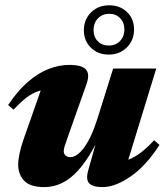

<svg xmlns="http://www.w3.org/2000/svg" viewBox="-20 -710 642 744"><path d="M321.5 -48.5 381 -260.5 395.5 -246.5Q368 -181 340.2 -131.8Q312.5 -82.5 283.2 -50Q254 -17.5 221.2 -1.2Q188.5 15 151.5 15Q97 15 73.8 -9.5Q50.5 -34 50.5 -72Q50.5 -91 55.8 -115.8Q61 -140.5 71 -169L154.5 -407L187 -364Q156 -365 131.8 -357.8Q107.5 -350.5 84.2 -333Q61 -315.5 32.5 -285L11.5 -303Q48.5 -358.5 87.8 -392.5Q127 -426.5 167.8 -442.5Q208.5 -458.5 248.5 -458.5Q297.5 -458.5 313.2 -440.5Q329 -422.5 315 -383.5L243 -180Q234.5 -156 230.8 -144.2Q227 -132.5 227 -124Q227 -114 234 -107.5Q241 -101 253 -101Q265 -101 278.2 -110Q291.5 -119 305.2 -137.2Q319 -155.5 332.2 -183.8Q345.5 -212 357.5 -250L418.5 -444.5H585.5L460.5 -37L430.5 -81Q453.5 -82.5 476.2 -90.8Q499 -99 523.5 -117Q548 -135 577 -166.5L598 -148.5Q546 -67.5 486.2 -26.2Q426.5 15 377.5 15Q339.5 15 325.8 0.5Q312 -14 321.5 -48.5ZM403.5 -689.5Q445 -689.5 472.2 -663.2Q499.5 -637 499.5 -595.5Q499.5 -554.5 471.8 -526.5Q444 -498.5 401 -498.5Q359.5 -498.5 332.2 -525.2Q305 -552 305 -592.5Q305 -634.5 332.8 -662Q360.5 -689.5 403.5 -689.5ZM401.5 -533.5Q428 -533.5 445 -551Q462 -568.5 462 -595Q462 -622.5 445.5 -639.5Q429 -656.5 403.5 -656.5Q376.5 -656.5 359.5 -638.8Q342.5 -621 342.5 -593Q342.5 -567 359 -550.2Q375.5 -533.5 401.5 -533.5Z"/></svg>

Font: Newsreader 24pt ExtraBold
Style: Italic
Weight: 800
Italic angle: -17°
Designer: Hugues Gentile
Foundry: Production Type
Version: Version 1.003